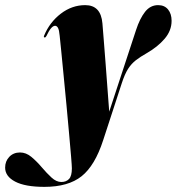

<svg xmlns="http://www.w3.org/2000/svg" viewBox="-156 -478 688 748"><path d="M374 -361Q388.5 -405.5 409 -431.8Q429.5 -458 460 -458Q485 -458 498.8 -441Q512.5 -424 512.5 -397Q512.5 -358.5 485.2 -326.8Q458 -295 415 -270.5Q391 -257 373.5 -243.5Q356 -230 343 -209.8Q330 -189.5 318.5 -154L246 68Q214 167 162 208.5Q110 250 17 250Q-58 250 -97 229.5Q-136 209 -136 175Q-136 150 -119.8 133Q-103.5 116 -78 116Q-54.5 116 -33.8 133.2Q-13 150.5 6.5 173.5Q26 196.5 44.8 213.8Q63.5 231 83 231Q102 231 113 219.2Q124 207.5 124 178Q124 169 121 132.5Q118 96 113.2 43.2Q108.5 -9.5 103 -68.2Q97.5 -127 92 -182.5Q86.5 -238 82.5 -279.8Q78.5 -321.5 76.5 -338.5Q74.5 -361 70 -369.2Q65.5 -377.5 58.5 -377.5Q43.5 -377.5 25 -338Q21.5 -331.5 18 -332Q13 -333 16 -339.5Q37.5 -391.5 81 -424.8Q124.5 -458 176 -458Q237 -458 243 -387Q244.5 -368 248 -325Q251.5 -282 255.5 -229.2Q259.5 -176.5 263.2 -126.5Q267 -76.5 269.5 -43Z"/></svg>

Font: Fraunces 144pt Black
Style: Italic
Weight: 900
Italic angle: -16°
Version: Version 1.000;[0bf87f6ff]